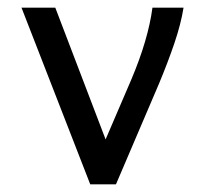

<svg xmlns="http://www.w3.org/2000/svg" viewBox="-20 -480 540 500"><path d="M215 0 36 -460H124L255 -117L322 -273Q366 -377 377 -460H458Q451 -417 434 -367Q417 -317 394 -262L282 0Z"/></svg>

Font: Inconsolata Medium
Style: Regular
Weight: 500
Monospace: yes
Designer: Raph Levien, Cyreal, Brenton Simpson
Foundry: Raph Levien, Cyreal, Google
Version: Version 3.001; ttfautohint (v1.8.2.53-6de2)